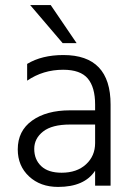

<svg xmlns="http://www.w3.org/2000/svg" viewBox="-20 -732 526 757"><path d="M223 -51Q283 -51 319 -84Q355 -117 355 -168V-241H256Q185 -241 150 -213.5Q115 -186 115 -145Q115 -103 142.5 -77Q170 -51 223 -51ZM355 -59Q313 5 209 5Q139 5 94.5 -36.5Q50 -78 50 -143Q50 -216 106.5 -256.5Q163 -297 256 -297H355V-320Q355 -388 326 -422.5Q297 -457 229 -457Q150 -457 87 -414V-480Q145 -515 230 -515Q416 -515 416 -320V0H355ZM282 -562H227L99 -712H180Z"/></svg>

Font: Hind Guntur Light
Style: Regular
Weight: 300
Designer: Manushi Parikh, Hitesh Malaviya
Foundry: Indian Type Foundry
Version: Version 1.002;PS 1.0;hotconv 1.0.86;makeotf.lib2.5.63406; tt